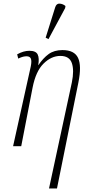

<svg xmlns="http://www.w3.org/2000/svg" viewBox="-20 -826 487 1085"><path d="M257 239 386 -360Q400 -429 386 -469.5Q372 -510 321 -510Q270 -510 226 -466.5Q182 -423 164 -330L100 0H54L154 -451Q160 -481 154.5 -494.5Q149 -508 130 -508Q121 -508 110.5 -505.5Q100 -503 83 -495L77 -519Q113 -539 146 -539Q183 -539 193 -518Q203 -497 196 -458H197Q224 -498 255 -520.5Q286 -543 333 -543Q400 -543 421 -499Q442 -455 423 -360L302 239ZM254 -605 238 -613 292 -785Q299 -807 317.5 -805.5Q336 -804 350 -792L348 -780Z"/></svg>

Font: Noto Serif ExtraCondensed ExtraLight
Style: Italic
Weight: 200
Width: 2
Italic angle: -12°
Designer: Monotype Design Team
Foundry: Monotype Imaging Inc.
Version: Version 2.014; ttfautohint (v1.8.4.7-5d5b)